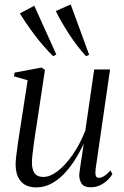

<svg xmlns="http://www.w3.org/2000/svg" viewBox="-20 -823 552 854"><path d="M141 10.5Q111.5 10.5 91.2 -1.2Q71 -13 60.2 -35.8Q49.5 -58.5 49.5 -93Q49.5 -105 52.5 -131.8Q55.5 -158.5 60.2 -189.8Q65 -221 69 -247Q73 -273 74.5 -282L103 -466L42 -483.5L45 -500L164 -522.5L180 -512.5L144 -274Q141.5 -259 137.8 -234.8Q134 -210.5 130.5 -184.5Q127 -158.5 124.5 -136Q122 -113.5 122 -101.5Q122 -78.5 127.8 -63.8Q133.5 -49 144.8 -42.5Q156 -36 173.5 -36Q203 -36 236.8 -62Q270.5 -88 303 -134.5Q335.5 -181 359.5 -242L399 -514H469.5L405.5 -72.5Q403 -54.5 405.5 -43.2Q408 -32 420 -32Q430 -32 443.2 -40Q456.5 -48 471 -65L480 -48.5Q473 -36 458.8 -22.2Q444.5 -8.5 425.5 0.8Q406.5 10 383.5 10Q352 10 341.8 -8.5Q331.5 -27 332.5 -46.5Q332.5 -50 334.8 -65.8Q337 -81.5 340.2 -103.2Q343.5 -125 346.8 -146Q350 -167 352 -181H351Q332 -140.5 309.2 -105.8Q286.5 -71 260.2 -45Q234 -19 204.2 -4.2Q174.5 10.5 141 10.5ZM216.5 -573Q195 -594 173.5 -618.8Q152 -643.5 132.8 -669.2Q113.5 -695 97 -719.2Q80.5 -743.5 68.5 -763.5L132.5 -797.5L230.5 -580.5ZM362.5 -573Q342 -595.5 322.2 -621.5Q302.5 -647.5 285 -674.8Q267.5 -702 253 -727.2Q238.5 -752.5 228 -774L294.5 -803L376.5 -579.5Z"/></svg>

Font: Merriweather 120pt Light
Style: Italic
Weight: 300
Italic angle: -7.8°
Version: Version 2.101